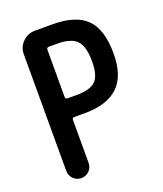

<svg xmlns="http://www.w3.org/2000/svg" viewBox="-135 -819 771 908"><g transform="rotate(-20 250.0 -365.0)"><path d="M173.8 -625V-387.7Q173.8 -377 184.6 -377H227.5Q298.8 -377 326.2 -403.8Q353.5 -430.7 353.5 -502Q353.5 -577.1 325.2 -606.9Q296.9 -636.7 227.5 -636.7H184.6Q173.8 -636.7 173.8 -625ZM61.5 -55.7V-644.5Q61.5 -679.7 87.4 -705.1Q113.3 -730.5 148.4 -730.5H235.4Q355.5 -730.5 408.7 -676.3Q461.9 -622.1 461.9 -502Q461.9 -389.6 405.8 -336.4Q349.6 -283.2 238.3 -283.2H184.6Q173.8 -283.2 173.8 -272.5V-55.7Q173.8 -32.2 157.2 -16.1Q140.6 0 117.7 0Q94.7 0 78.1 -16.6Q61.5 -33.2 61.5 -55.7Z"/></g></svg>

Font: Rounded-X Mgen+ 2m medium
Style: Regular
Weight: 500
Designer: [Source Han Sans]
Ryoko NISHIZUKA  (kana & ideographs); Paul D. Hunt (Latin, Greek & Cyrillic); Wenlong ZHANG  (bopomofo
Version: Version 1.059.20150602